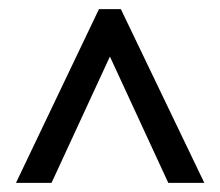

<svg xmlns="http://www.w3.org/2000/svg" viewBox="-20 -733 482 421"><path d="M15 -332 197 -713H245L428 -332H349L221 -609L93 -332Z"/></svg>

Font: Noto Sans Georgian ExtraCondensed
Style: Regular
Weight: 400
Width: 2
Designer: Monotype Design Team, Akaki Razmadze
Foundry: Google LLC
Version: Version 2.005; ttfautohint (v1.8.4.7-5d5b)